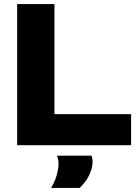

<svg xmlns="http://www.w3.org/2000/svg" viewBox="-20 -720 692 952"><path d="M65 0V-700H250V-154H630V0ZM233 212Q251 183 260.5 151Q270 119 270 91Q270 79 268 69.5Q266 60 263 52H434Q436 58 437.5 65Q439 72 439 80Q439 105 430 129.5Q421 154 407 174.5Q393 195 375 212Z"/></svg>

Font: Georama SemiExpanded
Style: Bold
Weight: 700
Width: 6
Designer: Jean-Baptiste Levee
Foundry: Production Type
Version: Version 1.001